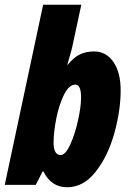

<svg xmlns="http://www.w3.org/2000/svg" viewBox="-33 -780 541 810"><path d="M150 -57H147L118 0H-13L149 -760H310L275 -597Q271 -574 251 -507H253Q278 -538 304 -550.5Q330 -563 364 -563Q415 -563 445.5 -518.5Q476 -474 476 -399Q476 -314 449.5 -218.5Q423 -123 371.5 -56.5Q320 10 250 10Q183 10 150 -57ZM309 -369Q309 -423 285 -423Q258 -423 237 -380.5Q216 -338 204.5 -280Q193 -222 193 -179Q193 -126 223 -126Q243 -126 263 -169.5Q283 -213 296 -271.5Q309 -330 309 -369Z"/></svg>

Font: Noto Sans UI CondBlack
Style: Italic
Weight: 900
Width: 3
Italic angle: -12°
Designer: Monotype Design Team
Foundry: Monotype Imaging Inc.
Version: Version 1.001